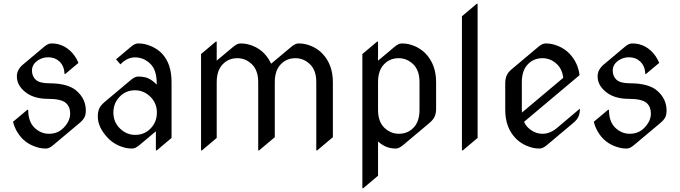

<svg xmlns="http://www.w3.org/2000/svg" viewBox="-20 -777 3600 1017"><path d="M223.6 9.8Q203.1 9.8 189 6.3Q130.9 -7.8 96.2 -44.9Q61.5 -82 48.8 -131.8L124.5 -195.3H129.4Q129.4 -133.3 162.1 -101.1Q195.8 -68.4 239.7 -68.4Q286.6 -68.4 317.4 -100.6Q351.6 -135.7 351.6 -175.8Q351.6 -210.9 329.6 -231Q304.7 -253.4 235.4 -253.4Q158.2 -253.4 113.3 -290Q69.3 -325.7 69.3 -372.1Q69.3 -391.6 77.6 -406.2Q86.4 -422.4 101.1 -434.6L213.9 -529.3Q234.9 -546.9 251.5 -546.9Q272 -546.9 286.1 -543.5Q323.2 -534.7 351.8 -508.1Q380.4 -481.4 395.5 -443.8L326.2 -385.7H321.3Q321.3 -426.3 293.9 -452.1Q271 -473.6 235.4 -473.6Q206.5 -473.6 182.6 -458.5Q149.4 -437 149.4 -403.3Q149.4 -373.5 168.9 -355Q189.5 -335.9 239.7 -335.9Q340.8 -335.9 386.2 -295.4Q434.6 -252.4 434.6 -191.9Q434.6 -170.4 428.2 -157.2Q420.9 -141.6 400.9 -125L261.2 -7.8Q240.2 9.8 223.6 9.8Z M810.5 19.5H805.7V-81.5L717.8 -7.8Q696.8 9.8 680.2 9.8Q659.7 9.8 645.5 6.3Q588.9 -7.3 552.7 -44.9Q498 -101.6 498 -160.2Q498 -186.5 506.8 -204.6Q514.2 -219.7 534.2 -236.8L673.8 -354Q694.8 -371.6 711.4 -371.6Q729.5 -371.6 746.1 -368.2Q779.8 -361.3 810.1 -328.6V-336.4Q810.1 -405.8 776.4 -439Q741.2 -473.1 695.3 -473.1Q653.3 -473.1 617.7 -436L594.7 -462.9L673.8 -529.3Q694.8 -546.9 711.4 -546.9Q731.9 -546.9 746.1 -543.5Q803.2 -529.8 838.9 -492.2Q888.7 -439 888.7 -341.8V-46.4ZM614.7 -97.2Q649.4 -62.5 696.3 -62.5Q745.1 -62.5 777.8 -96.7Q811 -130.9 811 -180.7Q811 -230.5 776.9 -264.2Q741.2 -298.8 695.3 -298.8Q646 -298.8 613.8 -264.6Q580.6 -230.5 580.6 -180.7Q580.6 -130.9 614.7 -97.2Z M1044.9 19.5V-490.7L1123 -556.6H1127.9V-456.1L1215.8 -529.3Q1236.8 -546.9 1253.4 -546.9Q1273.9 -546.9 1288.1 -543.5Q1343.8 -531.2 1380.9 -492.2Q1402.8 -468.8 1416 -439.5L1523.4 -529.3Q1544.4 -546.9 1561 -546.9Q1581.5 -546.9 1595.7 -543.5Q1651.4 -531.2 1688.5 -492.2Q1743.2 -434.1 1743.2 -341.8V-50.3L1660.2 19.5H1655.3V-341.8Q1655.3 -403.8 1622.6 -436Q1588.9 -468.8 1544.9 -468.8Q1498 -468.8 1467.3 -436.5Q1435.5 -403.8 1435.5 -341.8V-50.3L1352.5 19.5H1347.7V-341.8Q1347.7 -403.8 1314.9 -436Q1281.2 -468.8 1237.3 -468.8Q1190.4 -468.8 1159.7 -436.5Q1127.9 -403.8 1127.9 -341.8V-46.4L1049.8 19.5Z M2091.8 -468.8Q2044.9 -468.8 2014.2 -436.5Q1982.4 -403.8 1982.4 -341.8V-195.3Q1982.4 -133.3 2015.1 -101.1Q2048.8 -68.4 2092.8 -68.4Q2139.6 -68.4 2170.4 -100.6Q2202.1 -133.3 2202.1 -195.3V-341.8Q2202.1 -403.8 2169.4 -436Q2135.7 -468.8 2091.8 -468.8ZM2076.7 9.8Q2058.6 9.8 2042.5 5.9Q2010.3 -2 1982.4 -27.8V153.8L1904.3 219.7H1899.4V-490.7L1977.5 -556.6H1982.4V-455.6L2070.3 -529.3Q2091.3 -546.9 2107.9 -546.9Q2128.4 -546.9 2142.6 -543.5Q2198.2 -530.8 2235.4 -492.2Q2290 -434.1 2290 -341.8V-201.7Q2290 -175.3 2281.2 -157.2Q2273.9 -142.1 2253.9 -125L2114.3 -7.8Q2093.3 9.8 2076.7 9.8Z M2426.8 19.5V-690.9L2504.9 -756.8H2509.8V-46.4L2431.6 19.5Z M2838.4 9.8Q2817.9 9.8 2803.7 6.3Q2747.1 -7.3 2710.9 -44.9Q2656.2 -101.6 2656.2 -195.3V-335.4Q2656.2 -361.8 2665 -379.9Q2672.4 -395.5 2692.4 -412.1L2832 -529.3Q2853 -546.9 2869.6 -546.9Q2890.1 -546.9 2904.3 -543.5Q2961.4 -529.8 2997.1 -492.2Q3041.5 -445.3 3049.8 -378.9L2755.9 -131.8Q2763.7 -113.8 2776.9 -101.1Q2811 -68.4 2854.5 -68.4Q2894 -68.4 2932.1 -100.6L3051.8 -201.7Q3051.8 -175.3 3043 -157.2Q3035.6 -141.6 3015.6 -125L2876 -7.8Q2855 9.8 2838.4 9.8ZM2744.6 -180.7Q2744.6 -180.7 2963.4 -364.7Q2958.5 -409.2 2931.2 -436Q2897.5 -468.8 2853.5 -468.8Q2806.6 -468.8 2775.9 -436.5Q2744.1 -403.8 2744.1 -341.8V-195.8Q2744.1 -188 2744.6 -180.7Z M3299.8 9.8Q3279.3 9.8 3265.1 6.3Q3207 -7.8 3172.4 -44.9Q3137.7 -82 3125 -131.8L3200.7 -195.3H3205.6Q3205.6 -133.3 3238.3 -101.1Q3272 -68.4 3315.9 -68.4Q3362.8 -68.4 3393.6 -100.6Q3427.7 -135.7 3427.7 -175.8Q3427.7 -210.9 3405.8 -231Q3380.9 -253.4 3311.5 -253.4Q3234.4 -253.4 3189.5 -290Q3145.5 -325.7 3145.5 -372.1Q3145.5 -391.6 3153.8 -406.2Q3162.6 -422.4 3177.2 -434.6L3290 -529.3Q3311 -546.9 3327.6 -546.9Q3348.1 -546.9 3362.3 -543.5Q3399.4 -534.7 3428 -508.1Q3456.5 -481.4 3471.7 -443.8L3402.3 -385.7H3397.5Q3397.5 -426.3 3370.1 -452.1Q3347.2 -473.6 3311.5 -473.6Q3282.7 -473.6 3258.8 -458.5Q3225.6 -437 3225.6 -403.3Q3225.6 -373.5 3245.1 -355Q3265.6 -335.9 3315.9 -335.9Q3417 -335.9 3462.4 -295.4Q3510.7 -252.4 3510.7 -191.9Q3510.7 -170.4 3504.4 -157.2Q3497.1 -141.6 3477.1 -125L3337.4 -7.8Q3316.4 9.8 3299.8 9.8Z"/></svg>

Font: Gothica
Style: Book
Weight: 400
Designer: Wojciech Kalinowski "wmk69" (wmk69@o2.pl)
Foundry: Wojciech Kalinowski "wmk69" (wmk69@o2.pl)
Version: Version 2.1.0; 2021-05-14